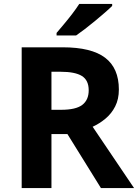

<svg xmlns="http://www.w3.org/2000/svg" viewBox="-20 -954 700 974"><path d="M298 -714Q444 -714 513.5 -661Q583 -608 583 -500Q583 -451 564.5 -414.5Q546 -378 515.5 -352.5Q485 -327 450 -311L660 0H492L322 -274H241V0H90V-714ZM287 -590H241V-397H290Q365 -397 397.5 -422Q430 -447 430 -496Q430 -547 395.5 -568.5Q361 -590 287 -590ZM549 -924Q535 -910 512 -890Q489 -870 462.5 -848Q436 -826 410.5 -806.5Q385 -787 366 -774H267V-787Q283 -806 304.5 -831.5Q326 -857 347 -884.5Q368 -912 382 -934H549Z"/></svg>

Font: Noto Sans Sundanese
Style: Bold
Weight: 700
Version: Version 2.003